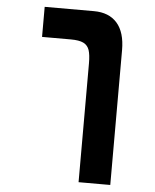

<svg xmlns="http://www.w3.org/2000/svg" viewBox="-55 -655 710 881"><g transform="rotate(5 300.0 -215.0)"><path d="M247.5 -470.5H115V-609H342Q411.5 -609 448.8 -566.5Q486 -524 486 -442V179H340V-368Q340 -408 332.8 -429.5Q325.5 -451 305.8 -460.8Q286 -470.5 247.5 -470.5Z"/></g></svg>

Font: JuliaMono ExtraBold
Style: Regular
Weight: 800
Monospace: yes
Designer: cormullion
Foundry: corm
Version: Version 0.055; ttfautohint (v1.8.4)